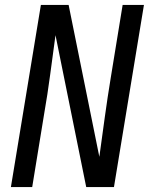

<svg xmlns="http://www.w3.org/2000/svg" viewBox="-20 -755 616 775"><path d="M24 0H110L158 -294Q172 -374 182.5 -453.5Q193 -533 204 -613L328 0H440L561 -735H475L427 -441Q414 -362 403 -282Q392 -202 381 -122L257 -735H145Z"/></svg>

Font: Iosevka Sparkle Oblique
Style: Regular
Weight: 400
Italic angle: -9°
Designer: Belleve Invis
Foundry: Belleve Invis
Version: Version 4.5.0; ttfautohint (v1.8.3)